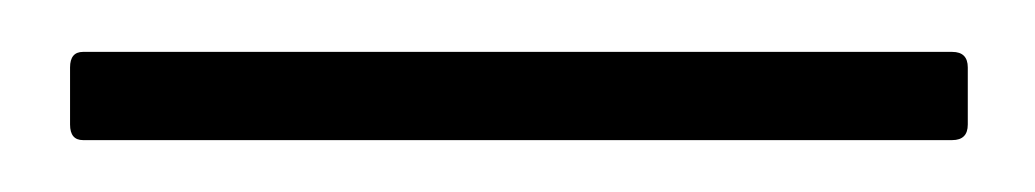

<svg xmlns="http://www.w3.org/2000/svg" viewBox="-20 43 399 74"><path d="M12 97Q7 97 7 91V69Q7 63 12 63H347Q353 63 353 69V91Q353 97 347 97Z"/></svg>

Font: Sofia Sans Condensed ExtraLight
Style: Regular
Weight: 250
Version: Version 4.100